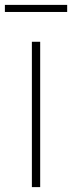

<svg xmlns="http://www.w3.org/2000/svg" viewBox="-41 -766 295 786"><path d="M89.5 0V-595H123.5V0ZM-21 -717V-746H234V-717Z"/></svg>

Font: Encode Sans SC SemiCondensed Thin
Style: Regular
Weight: 250
Width: 4
Designer: Multiple Designers
Foundry: Impallari Type
Version: Version 3.002